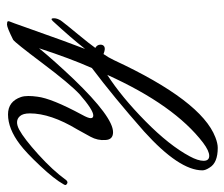

<svg xmlns="http://www.w3.org/2000/svg" viewBox="-68 -564 658 563"><g transform="rotate(90 261.5 -283.0)"><path d="M383 -585Q401 -592 414 -592Q458 -592 472 -568Q480 -556 480 -547Q480 -479 366 -376Q265 -287 180 -223Q152 -160 122 -68Q158 -112 213 -170Q324 -285 368 -285Q390 -285 391 -263Q393 -240 381.5 -219Q370 -198 360 -180Q313 -102 313 -41Q313 -21 321 -12Q335 4 361 -10Q387 -24 433.5 -66Q480 -108 509 -148Q514 -153 518.5 -150.5Q523 -148 523 -145.5Q523 -143 521 -140Q506 -113 467 -71.5Q428 -30 404 -12Q358 23 316 23Q278 23 265 -15Q262 -24 262 -36.5Q262 -49 264 -63Q269 -105 317 -194Q327 -212 327 -219.5Q327 -227 319 -227Q303 -227 257 -187Q226 -158 165.5 -77.5Q105 3 97 8Q61 26 52.5 26Q44 26 43 23.5Q42 21 44 17Q46 13 60 -27Q107 -160 124 -203Q91 -161 42 -108Q34 -100 34 -111.5Q34 -123 43 -135Q52 -147 80.5 -181.5Q109 -216 121 -233Q112 -238 111.5 -247Q111 -256 117.5 -259.5Q124 -263 139 -257Q149 -271 157 -288Q276 -544 383 -585ZM439 -510Q452 -534 452 -550.5Q452 -567 437.5 -567Q423 -567 399 -549Q289 -465 200 -268Q265 -310 336 -380Q407 -450 439 -510Z"/></g></svg>

Font: Allura
Style: Regular
Weight: 400
Designer: Robert E. Leuschke
Foundry: Robert E. Leuschke
Version: Version 1.004